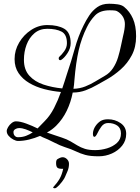

<svg xmlns="http://www.w3.org/2000/svg" viewBox="-20 -698 748 1027"><path d="M708 -504Q708 -446 685 -402.5Q662 -359 626 -327Q590 -295 551 -273Q527 -260 498.5 -243.5Q470 -227 438 -215Q406 -203 369 -203Q359 -151 337 -105.5Q315 -60 280 -25Q271 -16 258.5 -6.5Q246 3 231 11Q254 19 270.5 24.5Q287 30 311 38Q338 47 357 58Q376 69 394 80Q412 91 434 98Q456 105 489 105Q521 105 552.5 95.5Q584 86 605.5 66.5Q627 47 627 16Q627 -13 607 -26.5Q587 -40 558 -40Q536 -40 522 -20.5Q508 -1 502 13Q492 34 485 34Q477 34 477 17Q477 8 480.5 -3Q484 -14 491 -24Q502 -40 517 -50Q532 -60 558 -60Q595 -60 625 -39.5Q655 -19 655 18Q655 54 633.5 81Q612 108 578.5 123Q545 138 508 138Q463 138 436 130.5Q409 123 385.5 111.5Q362 100 327 89Q302 81 268 63.5Q234 46 208 36Q205 34 201.5 32.5Q198 31 194 29Q166 41 135.5 48.5Q105 56 76 56Q66 56 51.5 48.5Q37 41 26.5 29Q16 17 16 3Q16 -6 23.5 -18.5Q31 -31 42.5 -40Q54 -49 65 -49Q88 -49 120.5 -37Q153 -25 181 -11Q191 -21 200 -30.5Q209 -40 218 -49Q248 -79 269 -120Q290 -161 306 -206Q260 -210 216 -221.5Q172 -233 136.5 -254Q101 -275 79.5 -306.5Q58 -338 58 -382Q58 -429 82.5 -470.5Q107 -512 147 -538Q187 -564 233 -564Q290 -564 324 -544Q358 -524 358 -467Q358 -440 341.5 -414.5Q325 -389 308 -378Q304 -376 303 -376Q294 -376 294 -386Q294 -392 298 -395Q309 -404 323.5 -424Q338 -444 338 -467Q338 -514 309 -529Q280 -544 233 -544Q192 -544 164 -520Q136 -496 122 -458.5Q108 -421 108 -378Q108 -325 137 -293Q166 -261 213 -245.5Q260 -230 313 -225Q320 -245 326 -264Q332 -283 338 -302Q361 -369 379.5 -436.5Q398 -504 427 -562Q440 -589 457.5 -615.5Q475 -642 500.5 -660Q526 -678 564 -678Q586 -678 608 -675Q630 -672 643 -662Q674 -637 691 -598.5Q708 -560 708 -504ZM638 -504Q643 -524 645.5 -540Q648 -556 648 -569Q648 -607 616 -632Q606 -640 595.5 -641.5Q585 -643 567 -643Q515 -643 488.5 -615.5Q462 -588 445 -553Q416 -495 401 -429.5Q386 -364 378 -269Q377 -257 376 -245.5Q375 -234 373 -223Q407 -224 436 -235.5Q465 -247 491 -263Q517 -279 540 -292Q567 -307 584.5 -333.5Q602 -360 611.5 -391.5Q621 -423 627 -453Q633 -483 638 -504ZM155 10Q137 1 118 -6Q99 -13 82 -13Q71 -13 61.5 -7Q52 -1 52 8Q52 21 59 28.5Q66 36 76 36Q100 36 119.5 28.5Q139 21 155 10ZM349 178Q349 198 342 215.5Q335 233 328 248Q326 255 311.5 274.5Q297 294 280 307Q276 309 272 309Q268 309 265.5 307Q263 305 265 303Q287 279 299 258Q311 237 318 205H312Q293 205 286.5 198.5Q280 192 280 174Q280 158 287 153.5Q294 149 304 145Q310 143 315 143Q328 143 338.5 153.5Q349 164 349 178Z"/></svg>

Font: Ingrid Darling
Style: Regular
Weight: 400
Designer: Robert E. Leuschke
Foundry: Robert E. Leuschke
Version: Version 1.010; ttfautohint (v1.8.3)